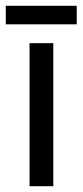

<svg xmlns="http://www.w3.org/2000/svg" viewBox="-36 -643 285 663"><path d="M148 0H66V-494H148ZM229 -623V-559H-16V-623Z"/></svg>

Font: Blinker
Style: Regular
Weight: 400
Designer: Juergen Huber
Foundry: supertype
Version: Version 1.017;hotconv 1.0.117;makeotfexe 2.5.65602